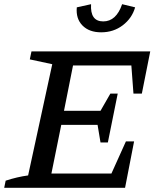

<svg xmlns="http://www.w3.org/2000/svg" viewBox="-36 -895 747 915"><path d="M-16 0 -9 -34Q46 -52 98 -59L213 -589L106 -612L114 -650H680L640 -449H600L590 -583H312L269 -367H443L490 -449H525L478 -216H443L429 -300H256L209 -68H495L564 -221H603L560 0ZM446 -741Q389 -741 357 -773.5Q325 -806 330 -860L398 -875Q393 -793 456 -793Q518 -793 546 -875L608 -860Q593 -808 549 -774.5Q505 -741 446 -741Z"/></svg>

Font: Piazzolla Medium
Style: Italic
Weight: 500
Italic angle: -11.3°
Designer: Juan Pablo del Peral
Foundry: Huerta Tipografica
Version: Version 1.330